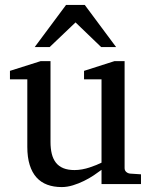

<svg xmlns="http://www.w3.org/2000/svg" viewBox="-20 -740 609 772"><path d="M388.2 0V-57.1Q375.5 -47.4 357.2 -35.2Q338.9 -22.9 317.6 -12.5Q296.4 -2 273.2 5.1Q250 12.2 228 12.2Q195.8 12.2 170.2 2.7Q144.5 -6.8 126.7 -26.6Q108.9 -46.4 99.4 -76.9Q89.8 -107.4 89.8 -149.9V-420.9H20V-455.1L143.1 -494.1H183.1V-168.9Q183.1 -142.6 188.2 -121.6Q193.4 -100.6 204.8 -85.9Q216.3 -71.3 234.9 -63.7Q253.4 -56.2 279.8 -56.2Q294.9 -56.2 310.5 -59.1Q326.2 -62 340.3 -66.7Q354.5 -71.3 366.9 -76.4Q379.4 -81.5 388.2 -85.9V-420.9H317.9V-455.1L439.9 -494.1H481V-64Q481 -54.7 487.5 -48.8Q494.1 -43 502.9 -42L546.9 -39.1V0ZM386.7 -550.8 283.7 -649.9 179.7 -550.8H119.6L245.6 -720.2H320.8L446.8 -550.8Z"/></svg>

Font: Charis SIL Phon
Style: Regular
Weight: 400
Foundry: SIL International
Version: Version 5.000